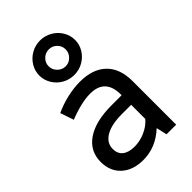

<svg xmlns="http://www.w3.org/2000/svg" viewBox="-247 -917 1018 1018"><g transform="rotate(-45 262.0 -408.0)"><path d="M394 -696.8Q394 -662.6 376 -632.8Q357.9 -603 326.9 -585.4Q295.9 -567.9 259.8 -567.9Q223.6 -567.9 192.9 -585.4Q162.1 -603 144 -633.1Q126 -663.1 126 -696.8Q126 -731 144 -761Q162.1 -791 193.1 -808.6Q224.1 -826.2 259.8 -826.2Q295.9 -826.2 326.9 -808.6Q357.9 -791 376 -761Q394 -731 394 -696.8ZM195.8 -696.8Q195.8 -670.9 214.8 -651.9Q233.9 -632.8 259.8 -632.8Q285.6 -632.8 304.4 -651.9Q323.2 -670.9 323.2 -696.8Q323.2 -722.7 304.7 -741.2Q286.1 -759.8 259.8 -759.8Q233.9 -759.8 214.8 -741.5Q195.8 -723.1 195.8 -696.8ZM455.1 -327.1V0H382.8L369.1 -60.1Q293.9 9.8 200.2 9.8Q123 9.8 77.6 -31.7Q32.2 -73.2 32.2 -143.1Q32.2 -224.1 98.6 -269.5Q165 -314.9 285.2 -314.9H360.8V-329.1Q356.9 -439 248 -439Q214.8 -439 173.3 -429Q131.8 -418.9 89.8 -401.9L64 -478Q108.9 -499 158.9 -510.5Q209 -522 254.9 -522Q351.1 -522 403.1 -471.4Q455.1 -420.9 455.1 -327.1ZM126 -146Q126 -110.8 149.9 -92Q173.8 -73.2 216.8 -73.2Q257.8 -73.2 296.9 -90.6Q335.9 -107.9 360.8 -137.2V-243.2H291Q212.9 -243.2 169.4 -217.5Q126 -191.9 126 -146Z"/></g></svg>

Font: Sarala
Style: Regular
Weight: 400
Designer: Andres Torresi
Foundry: Huerta Tipografica
Version: Version 1.004;PS 001.003;hotconv 1.0.70;makeotf.lib2.5.58329